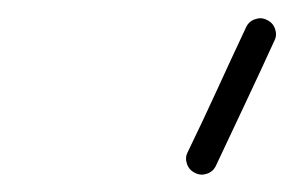

<svg xmlns="http://www.w3.org/2000/svg" viewBox="-20 -579 328 214"><path d="M277 -557Q284 -554 286.5 -547Q289 -540 286 -534Q270 -499 253.5 -464Q237 -429 221 -395Q221 -395 221 -395Q221 -395 221 -395Q218 -388 211 -385.5Q204 -383 198 -386Q191 -389 188.5 -396Q186 -403 189 -409Q206 -444 222 -479Q238 -514 254 -548Q257 -555 264 -557.5Q271 -560 277 -557Z"/></svg>

Font: FRB American Cursive
Style: Italic
Weight: 400
Italic angle: -25°
Version: Version 2.0;Modular Font Editor K font №1